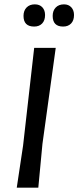

<svg xmlns="http://www.w3.org/2000/svg" viewBox="-20 -862 360 882"><path d="M274 -842Q295 -842 307.5 -828.5Q320 -815 320 -793Q320 -768 306.5 -754Q293 -740 270 -740Q222 -740 222 -789Q222 -813 236 -827.5Q250 -842 274 -842ZM140 -842Q162 -842 174.5 -828.5Q187 -815 187 -793Q187 -768 173.5 -754Q160 -740 137 -740Q88 -740 88 -789Q88 -813 102 -827.5Q116 -842 140 -842ZM236 -642 175 -201 156 0H57L86 -193L137 -642Z"/></svg>

Font: Alegreya Sans SC Medium
Style: Italic
Weight: 500
Italic angle: -7°
Designer: Juan Pablo del Peral
Foundry: Huerta Tipografica
Version: Version 2.007